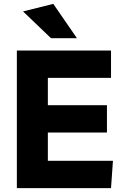

<svg xmlns="http://www.w3.org/2000/svg" viewBox="-20 -971 619 991"><path d="M553 -569H227V-428H532V-287H227V-141H563L553 0H67V-710H553ZM243 -774 99 -912 255 -951 377 -774Z"/></svg>

Font: Livvic
Style: Bold
Weight: 700
Designer: Jacques Le Bailly, Baron von Fonthausen
Version: Version 1.001; ttfautohint (v1.8.2)